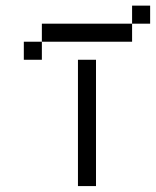

<svg xmlns="http://www.w3.org/2000/svg" viewBox="-20 -832 540 665"><path d="M500 -750V-812.5H437.5V-750H125V-687.5H62.5V-625H125V-687.5H437.5V-750ZM250 -625V-187.5H312.5V-625Z"/></svg>

Font: CalcUnifontExMono
Style: Regular
Weight: 500
Version: Version 15.0.06